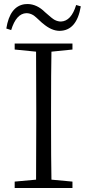

<svg xmlns="http://www.w3.org/2000/svg" viewBox="-20 -944 437 964"><path d="M343.8 -725.6V-695.3L238.3 -684.6Q236.3 -587.9 236.3 -390.6V-335Q236.3 -139.6 238.3 -42L343.8 -32.2V0H53.7V-32.2L161.1 -42Q162.1 -138.7 162.1 -335V-390.6Q162.1 -587.9 161.1 -684.6L53.7 -695.3V-725.6ZM362.3 -918.9 385.7 -912.1Q365.2 -790 279.3 -789.1Q238.3 -789.1 195.3 -826.2Q193.4 -828.1 191.4 -829.1Q155.3 -863.3 146.5 -868.2Q129.9 -877.9 112.3 -877.9Q61.5 -876 36.1 -793L11.7 -800.8Q29.3 -912.1 103.5 -922.9Q111.3 -923.8 119.1 -923.8Q166 -922.9 206.1 -882.8Q243.2 -849.6 254.9 -843.8Q270.5 -835.9 286.1 -835.9Q337.9 -837.9 362.3 -918.9Z"/></svg>

Font: GenYoMin JP Light
Style: Regular
Weight: 300
Version: Version 1.001;PS 1;hotconv 16.6.51;makeotf.lib2.5.65220 DEVE